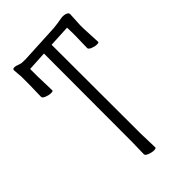

<svg xmlns="http://www.w3.org/2000/svg" viewBox="-246 -788 993 993"><g transform="rotate(-45 250.0 -292.0)"><path d="M98 -684 125 -683 342 -694Q376 -697 399.5 -702Q423 -707 440 -701Q455 -696 455 -685L451 -607V-587L456 -481Q456 -476 441.5 -476Q427 -476 410 -483Q393 -490 393 -499L395 -587V-607L394 -647L275 -641L276 8L279 114Q279 120 263 120Q247 120 228 112Q212 106 212 96L214 7L215 -637L108 -631V-626V-577L111 -471Q111 -466 96 -466Q81 -466 63.5 -473Q46 -480 46 -489L48 -578V-634L44 -685Q44 -695 55.5 -695Q67 -695 84 -688Q93 -686 98 -684Z"/></g></svg>

Font: Moon Stars Kai HW Light
Style: Regular
Weight: 300
Designer: GuiWonder
Version: Version 1.101